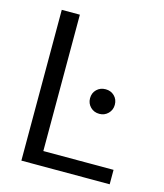

<svg xmlns="http://www.w3.org/2000/svg" viewBox="-106 -781 737 861"><g transform="rotate(15 262.5 -350.0)"><path d="M74 0V-700H158V-67H484V0ZM357 -293Q332 -293 315.5 -309.5Q299 -326 299 -350Q299 -375 315.5 -391Q332 -407 357 -407Q381 -407 397.5 -391Q414 -375 414 -350Q414 -326 397.5 -309.5Q381 -293 357 -293Z"/></g></svg>

Font: Firefly Display
Style: Regular
Weight: 400
Designer: Colophon Foundry, Jonny Pinhorn
Foundry: Colophon Foundry
Version: Version 1.200; ttfautohint (v1.8.3)